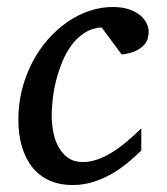

<svg xmlns="http://www.w3.org/2000/svg" viewBox="-20 -514 475 546"><path d="M402.8 -423.8Q402.8 -414.1 399.9 -403.8Q397 -393.6 388.4 -384.8Q379.9 -376 365 -368.9Q350.1 -361.8 326.2 -358.9L269 -436Q242.2 -434.6 221.2 -421.1Q200.2 -407.7 184.3 -386.7Q168.5 -365.7 157.5 -339.1Q146.5 -312.5 139.6 -285.2Q132.8 -257.8 129.9 -231.9Q127 -206.1 127 -186Q127 -161.6 131.6 -137.9Q136.2 -114.3 146.7 -95.5Q157.2 -76.7 174.1 -64.9Q190.9 -53.2 215.8 -53.2Q235.8 -53.2 256.3 -60.3Q276.9 -67.4 297.6 -80.1Q318.4 -92.8 339.4 -110.4Q360.4 -127.9 381.8 -148.9V-85.9Q366.2 -70.8 346.2 -53.7Q326.2 -36.6 301.8 -22Q277.3 -7.3 248.3 2.4Q219.2 12.2 186 12.2Q150.4 12.2 121.8 -0.2Q93.3 -12.7 73.5 -36.4Q53.7 -60.1 43 -94.7Q32.2 -129.4 32.2 -173.8Q32.2 -218.8 42.7 -259.8Q53.2 -300.8 71.8 -336.4Q90.3 -372.1 115.7 -401.1Q141.1 -430.2 170.9 -450.9Q200.7 -471.7 233.6 -482.9Q266.6 -494.1 300.8 -494.1Q327.6 -494.1 347.2 -487.3Q366.7 -480.5 378.9 -470.2Q391.1 -460 397 -447.5Q402.8 -435.1 402.8 -423.8Z"/></svg>

Font: Charis SIL Afr
Style: Italic
Weight: 400
Italic angle: -11°
Foundry: SIL International
Version: Version 5.000